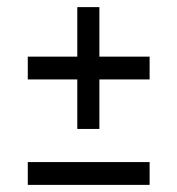

<svg xmlns="http://www.w3.org/2000/svg" viewBox="-20 -562 497 539"><path d="M197 -200V-339H58V-403H197V-542H259V-403H400V-339H259V-200ZM58 -43V-107H400V-43Z"/></svg>

Font: Saira ExtraCondensed Medium
Style: Regular
Weight: 500
Width: 2
Designer: Hector Gatti with collaboration of the Omnibus-Type team
Foundry: Omnibus-Type
Version: Version 1.101